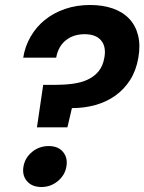

<svg xmlns="http://www.w3.org/2000/svg" viewBox="-20 -742 578 769"><path d="M73 -511Q80 -556 102.5 -595Q125 -634 159.5 -662Q194 -690 240 -706Q286 -722 341 -722Q392 -722 432 -708Q472 -694 497.5 -667Q523 -640 533 -600.5Q543 -561 534 -510Q525 -459 501 -421.5Q477 -384 442 -359Q407 -334 362.5 -321.5Q318 -309 268 -309L250 -232H128L153 -402H198Q237 -402 271 -406.5Q305 -411 331 -423Q357 -435 374.5 -456Q392 -477 398 -511Q406 -555 385 -580Q364 -605 319 -605Q274 -605 243.5 -580.5Q213 -556 205 -511ZM246 -75Q240 -40 211.5 -16.5Q183 7 146 7Q108 7 88 -16.5Q68 -40 74 -75Q80 -110 108.5 -133.5Q137 -157 175 -157Q213 -157 232.5 -133.5Q252 -110 246 -75Z"/></svg>

Font: SVN-Poppins SemiBold
Style: Italic
Weight: 600
Italic angle: -10°
Designer: Ninad Kale (Devanagari), Jonny Pinhorn (Latin)
Foundry: Indian Type Foundry
Version: Version 3.002 2017; ttfautohint (v1.8.3)